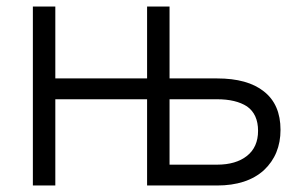

<svg xmlns="http://www.w3.org/2000/svg" viewBox="-20 -568 935 590"><path d="M150 -548V-327H432V-548H501V-327H647Q741 -327 791 -287Q842 -247 842 -169Q842 -93 791 -45Q739 2 647 2H432V-263H150V2H81V-548ZM739 -89Q773 -116 773 -166Q773 -217 739 -241Q705 -263 647 -263H501V-62H647Q705 -62 739 -89Z"/></svg>

Font: Sinter Normal
Style: Regular
Weight: 350
Foundry: Adobe & rsms
Version: Version 1.000